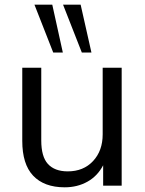

<svg xmlns="http://www.w3.org/2000/svg" viewBox="-20 -792 617 819"><path d="M499 -503V0H420V-87Q396 -41 353 -17Q310 7 256 7Q168 7 121 -43Q75 -92 75 -191V-503H156V-193Q156 -124 184 -93Q213 -61 269 -61Q336 -61 377 -105Q418 -149 418 -219V-503ZM207 -568 127 -772H203L248 -568ZM329 -568 249 -772H324L370 -568Z"/></svg>

Font: PRinguin Sans
Style: Regular
Weight: 400
Designer: Vernon Adams
Foundry: Vernon Adams
Version: ""